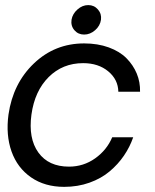

<svg xmlns="http://www.w3.org/2000/svg" viewBox="-20 -725 606 751"><path d="M259.8 -647.9Q263.7 -670.9 283 -688Q302.2 -705.1 325.2 -705.1Q348.1 -705.1 363 -688Q377.9 -670.9 375 -647.9Q371.6 -624 352.1 -606.9Q332.5 -589.8 309.1 -589.8Q285.6 -589.8 271 -606.9Q256.3 -624 259.8 -647.9ZM231 5.9Q155.3 5.9 101.6 -31.2Q47.9 -68.4 25.1 -132.6Q2.4 -196.8 13.2 -276.9Q30.8 -398.9 112.8 -477.1Q194.8 -555.2 309.1 -555.2Q362.3 -555.2 405.3 -539.6Q448.2 -523.9 474.6 -497.3Q501 -470.7 514.9 -437.3Q528.8 -403.8 527.8 -366.2H442.9Q441.9 -414.1 403.3 -446Q364.7 -478 305.2 -478Q225.1 -478 170.4 -423.6Q115.7 -369.1 103 -276.9Q90.3 -183.6 130.1 -128.4Q169.9 -73.2 250 -73.2Q306.6 -73.2 352.3 -105.7Q397.9 -138.2 418.9 -188H501Q487.8 -149.9 464.8 -116.2Q441.9 -82.5 408.9 -54.7Q376 -26.9 330.1 -10.5Q284.2 5.9 231 5.9Z"/></svg>

Font: Oakes Grotesk
Style: Italic
Weight: 400
Italic angle: -8°
Designer: Samuel Oakes
Foundry: Samuel Oakes
Version: Version 1.000;PS 001.000;hotconv 1.0.88;makeotf.lib2.5.64775